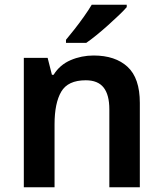

<svg xmlns="http://www.w3.org/2000/svg" viewBox="-20 -786 684 806"><path d="M373 -553Q464 -553 515.5 -505.5Q567 -458 567 -354V0H439V-327Q439 -388 415 -418.5Q391 -449 340 -449Q265 -449 237 -401Q209 -353 209 -264V0H80V-543H180L198 -472H205Q231 -514 276.5 -533.5Q322 -553 373 -553ZM512 -756Q500 -742 479 -722Q458 -702 433.5 -680Q409 -658 385 -638.5Q361 -619 342 -606H257V-619Q273 -638 293 -663.5Q313 -689 332.5 -716.5Q352 -744 365 -766H512Z"/></svg>

Font: Noto Sans NKo Unjoined SemiBold
Style: Regular
Weight: 600
Designer: Monotype Design Team
Foundry: Monotype Imaging Inc.
Version: Version 2.004